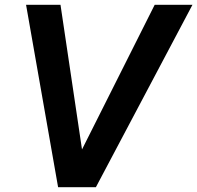

<svg xmlns="http://www.w3.org/2000/svg" viewBox="-20 -783 825 803"><path d="M381 0H223L89 -763H233L323 -158L627 -763H785Z"/></svg>

Font: Open Sauce One
Style: Bold Italic
Weight: 700
Italic angle: -10°
Designer: Alfredo Marco Pradil
Foundry: Creative Sauce Fz LLC
Version: Version 1.477